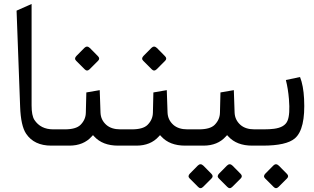

<svg xmlns="http://www.w3.org/2000/svg" viewBox="-20 -738 1591 973"><path d="M82 -197.3 64 -684.1 140.1 -717.8V-203.6Q140.1 -152.8 154.3 -130.4Q186 -82.5 249.5 -82.5H258.8V0H239.7Q152.8 0 112.3 -60.5Q85.4 -100.6 82 -197.3Z M444.8 -46.4Q403.3 0 331.5 0H244.1V-82.5H308.6Q364.7 -82.5 387.7 -105Q414.6 -131.8 415 -167.5L417.5 -269.5L485.4 -281.2L489.3 -167.5Q490.7 -129.9 519 -105Q544.9 -82.5 589.4 -82.5H604.5V0H578.1Q500 0 457.5 -46.4L451.2 -53.2ZM435.6 -494.6 476.4 -453.3Q488.4 -441.3 476.9 -429.8L434 -386.9Q421 -374.4 409 -386.9L366.1 -429.8Q354.1 -441.3 367.7 -454.9L407.4 -495.1Q421 -508.7 435.6 -494.6Z M784.7 -46.4Q743.2 0 671.4 0H584V-82.5H648.4Q704.6 -82.5 727.5 -105Q754.4 -131.8 754.9 -167.5L757.3 -269.5L825.2 -281.2L829.1 -167.5Q830.6 -129.9 858.9 -105Q884.8 -82.5 929.2 -82.5H944.3V0H918Q839.8 0 797.4 -46.4L791 -53.2ZM775.5 -494.6 816.2 -453.3Q828.2 -441.3 816.7 -429.8L773.9 -386.9Q760.8 -374.4 748.8 -386.9L706 -429.8Q694 -441.3 707.5 -454.9L747.2 -495.1Q760.8 -508.7 775.5 -494.6Z M1124.5 -46.4Q1083 0 1011.2 0H923.8V-82.5H988.3Q1044.4 -82.5 1067.4 -105Q1094.2 -131.8 1094.7 -167.5L1097.2 -269.5L1165 -281.2L1168.9 -167.5Q1170.4 -129.9 1198.7 -105Q1224.6 -82.5 1269 -82.5H1284.2V0H1257.8Q1179.7 0 1137.2 -46.4L1130.9 -53.2ZM1158.5 101.6 1199.3 142.9Q1211.3 154.9 1199.8 166.4L1156.9 209.2Q1144.4 221.8 1131.9 209.2L1089 166.4Q1077 154.9 1090.6 141.3L1130.3 101.1Q1144.4 87.5 1158.5 101.6ZM1010.7 101.6 1051.4 142.9Q1063.4 154.9 1051.9 166.4L1009.1 209.2Q996 221.8 984 209.2L941.2 166.4Q929.2 154.9 942.7 141.3L982.4 101.1Q996 87.5 1010.7 101.6Z M1474.1 -36.6Q1431.2 0 1311.5 0H1268.6V-82.5H1317.9Q1347.2 -82.5 1368.7 -85.4Q1422.9 -92.3 1437 -126Q1450.7 -158.2 1444.3 -235.8Q1439.9 -288.6 1428.7 -332.5L1500.5 -347.7Q1517.6 -304.2 1521 -237.3Q1528.8 -83 1474.1 -36.6ZM1393.1 101.6 1433.9 142.9Q1445.9 154.9 1434.4 166.4L1391.6 209.2Q1378.5 221.8 1366.5 209.2L1323.6 166.4Q1311.6 154.9 1325.2 141.3L1364.9 101.1Q1378.5 87.5 1393.1 101.6Z"/></svg>

Font: Elshan
Style: Regular
Weight: 400
Foundry: DejaVu fonts team - Redesigned by Saber Rastikerdar (Samim font) - Edited by Jalil Hamdollahi
Version: Version 0.9.9; ttfautohint (v1.4.1.5-446e)